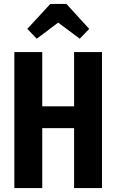

<svg xmlns="http://www.w3.org/2000/svg" viewBox="-20 -957 592 977"><path d="M357 0V-305H195V0H53V-692H195V-416H357V-692H499V0ZM167 -760 119 -810 236 -937H318L434 -810L386 -760L276 -842Z"/></svg>

Font: Fira Sans Extra Condensed SemiBold
Style: Regular
Weight: 600
Width: 1
Designer: Carrois Corporate & Edenspiekermann AG
Foundry: Carrois Corporate GbR & Edenspiekermann AG
Version: Version 4.203